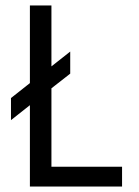

<svg xmlns="http://www.w3.org/2000/svg" viewBox="-20 -680 508 700"><path d="M425 0H89V-296.5L20 -242V-322.5L89 -377V-660H167.5V-438L236 -492V-411.5L167.5 -358V-72H425Z"/></svg>

Font: Lucymar Sans
Style: Regular
Weight: 400
Foundry: The League of Moveable Type (original font) / Main changes by Cristiano Sobral with portions from Mirco Monsees
Version: Version 2.001;August 30, 2020;FontCreator 13.0.0.2681 64-bit